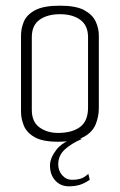

<svg xmlns="http://www.w3.org/2000/svg" viewBox="-20 -495 423 676"><path d="M184 4Q130 4 102 -12Q74 -28 64 -52.5Q54 -77 54 -101V-370Q54 -395 64 -419Q74 -443 103.5 -459Q133 -475 191 -475Q248 -475 277 -459Q306 -443 317 -419Q328 -395 328 -370V-115Q328 -84 316.5 -56.5Q305 -29 274 -12.5Q243 4 184 4ZM184 -27Q234 -27 262 -48Q290 -69 290 -116V-364Q290 -405 263 -425Q236 -445 191 -445Q147 -445 119.5 -425.5Q92 -406 92 -364V-108Q92 -66 119 -46.5Q146 -27 184 -27ZM223 161Q193 161 174.5 140.5Q156 120 156 88Q156 62 177.5 33.5Q199 5 246 -10L269 -6Q233 9 209 30.5Q185 52 185 84Q185 106 199 122Q213 138 234 138Q251 138 264 134Q277 130 291 117L296 138Q277 151 260 156Q243 161 223 161Z"/></svg>

Font: Smooch Sans Thin Light
Style: Regular
Weight: 300
Version: Version 1.010